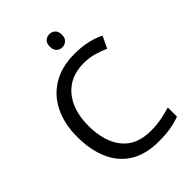

<svg xmlns="http://www.w3.org/2000/svg" viewBox="-263 -1031 1158 1158"><g transform="rotate(-45 316.0 -452.5)"><path d="M403 -645Q288 -645 222 -568Q156 -491 156 -357Q156 -224 217.5 -146.5Q279 -69 402 -69Q449 -69 491 -77Q533 -85 573 -97V-19Q533 -4 490.5 3Q448 10 389 10Q280 10 207 -35Q134 -80 97.5 -163Q61 -246 61 -358Q61 -466 100.5 -548.5Q140 -631 217 -677.5Q294 -724 404 -724Q517 -724 601 -682L565 -606Q532 -621 491.5 -633Q451 -645 403 -645ZM381 -915Q401 -915 416.5 -901.5Q432 -888 432 -859Q432 -831 416.5 -817Q401 -803 381 -803Q359 -803 344 -817Q329 -831 329 -859Q329 -888 344 -901.5Q359 -915 381 -915Z"/></g></svg>

Font: Noto Sans Hebrew Droid
Style: Regular
Weight: 400
Designer: Monotype Design Team
Foundry: Monotype Imaging Inc.
Version: Version 1.100